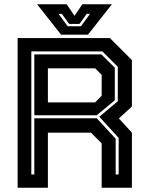

<svg xmlns="http://www.w3.org/2000/svg" viewBox="-20 -878 694 898"><path d="M62.5 0V-700H494L597 -597V-380L536 -324L597 -257.5V0H455.5V-207.5L405.5 -257.5H204V0ZM126.5 -62H140.5V-325H432.5L521 -229V-62H535V-233L444.5 -332L531 -404.5V-565.5L459 -637.5H126.5ZM204 -399H425L455.5 -430V-528L425 -558.5H204ZM140.5 -339V-623.5H454L517 -561.5V-409L432.5 -339ZM265.5 -716 153.5 -858H292L328.5 -804L365 -858H503.5L391.5 -716ZM296.5 -755H358.5L401 -813H385.5L351.5 -766H303.5L269.5 -813H254Z"/></svg>

Font: Tourney Thin
Style: Bold
Weight: 700
Version: Version 1.015